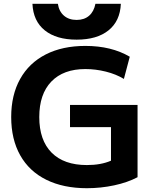

<svg xmlns="http://www.w3.org/2000/svg" viewBox="-20 -982 810 1012"><path d="M39 -365Q39 -481 86 -565.5Q133 -650 221 -695Q309 -740 430 -740Q567 -740 664 -683L633 -566Q592 -591 538 -604.5Q484 -618 430 -618Q314 -618 250.5 -552Q187 -486 187 -365Q187 -243 252 -177.5Q317 -112 438 -112Q512 -112 565 -135V-312H349V-429H705V-48Q652 -20 581.5 -5Q511 10 438 10Q314 10 224 -34.5Q134 -79 86.5 -163.5Q39 -248 39 -365ZM151 -962H285Q291 -922 317 -899.5Q343 -877 384 -877Q424 -877 449.5 -899Q475 -921 483 -962H617Q613 -871 552 -822Q491 -773 384 -773Q277 -773 216 -822Q155 -871 151 -962Z"/></svg>

Font: Enso
Style: Bold
Weight: 700
Designer: Coji Morishita
Foundry: UNDERFOREST DESIGN
Version: Version 1.000